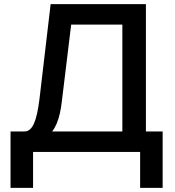

<svg xmlns="http://www.w3.org/2000/svg" viewBox="-20 -735 848 929"><path d="M66 -50V-99H99Q127 -99 144 -136.5Q161 -174 171 -256L225 -715H686V-60H572V-695L635 -616H247L334 -695L279 -243Q272 -179 254 -136.5Q236 -94 203.5 -72Q171 -50 119 -50ZM31 174V-99H767V174H658V-66L732 0H97L140 -59V174Z"/></svg>

Font: Wix Madefor Display SemiBold
Style: Regular
Weight: 600
Designer: Dalton Maag Ltd
Foundry: Dalton Maag Ltd
Version: Version 3.100